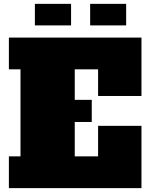

<svg xmlns="http://www.w3.org/2000/svg" viewBox="-20 -972 775 992"><path d="M486.8 -613.8H366.2V-456.1H454.1V-341.8H366.2V-164.1H486.8V-321.8H710.9V0H25.9V-164.1H85.9V-613.8H25.9V-777.8H710.9V-476.1H486.8ZM445.8 -952.1H631.8V-840.8H445.8ZM160.2 -952.1H347.2V-840.8H160.2Z"/></svg>

Font: AlfaSlabOne-Regular
Style: Regular
Weight: 400
Designer: JM Sole
Foundry: JM Sole
Version: Version 1.001